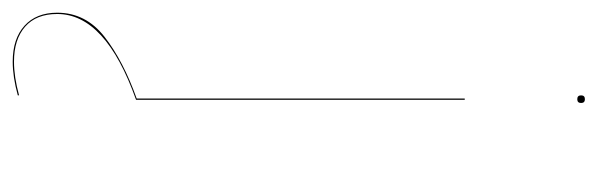

<svg xmlns="http://www.w3.org/2000/svg" viewBox="-349 -407 940 302"><g transform="rotate(90 121.0 -256.0)"><path d="M132 -700Q132 -694 126 -694Q120 -694 120 -700Q120 -706 126 -706Q132 -706 132 -700ZM125 -517H127V0Q-8 48 -8 124Q-8 157 12 174.5Q32 192 67 192Q91 192 120 184V186Q91 194 67 194Q31 194 10.5 175.5Q-10 157 -10 124Q-10 79 28 49.5Q66 20 125 -1Z"/></g></svg>

Font: FiraGO Two
Style: Regular
Weight: 100
Designer: bBox Type
Foundry: bBox Type GmbH
Version: Version 1.001